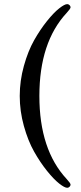

<svg xmlns="http://www.w3.org/2000/svg" viewBox="-20 -725 392 926"><path d="M304.2 -705.1Q310.5 -705.1 315.4 -700.2Q320.3 -695.3 320.3 -689.9Q320.3 -683.1 301.8 -663.1Q169.9 -521.5 169.9 -262.2Q169.9 -2.9 301.8 138.7Q320.3 158.7 320.3 165.5Q320.3 170.9 315.4 175.8Q310.5 180.7 304.2 180.7Q291.5 180.7 265.4 160.2Q239.3 139.6 206.5 98.9Q173.8 58.1 144.5 6.3Q115.2 -45.4 95.2 -117.2Q75.2 -189 75.2 -262.2Q75.2 -335.4 95.2 -407.2Q115.2 -479 144.5 -530.8Q173.8 -582.5 206.5 -623.3Q239.3 -664.1 265.4 -684.6Q291.5 -705.1 304.2 -705.1Z"/></svg>

Font: Monomachus
Style: Medium
Weight: 500
Designer: Alexey Kryukov
Version: Version 1.0